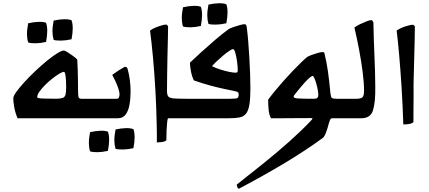

<svg xmlns="http://www.w3.org/2000/svg" viewBox="-20 -747 2709 1213"><path d="M398 -197Q398 -217 397 -236Q396 -255 393 -273Q390 -293 384 -293Q374 -293 354 -281Q334 -269 310.5 -250.5Q287 -232 265 -210Q243 -188 229 -168Q215 -148 215 -133Q215 -126 250.5 -124.5Q286 -123 339 -123Q365 -124 377.5 -129Q390 -134 394 -149.5Q398 -165 398 -197ZM494 -123H578V0Q398 0 279 0Q160 0 91 0Q77 -32 70.5 -67Q64 -102 64 -126Q64 -140 83.5 -167Q103 -194 134.5 -228.5Q166 -263 203 -298Q240 -333 276 -362.5Q312 -392 341 -410Q370 -428 384 -428Q389 -428 406 -417.5Q423 -407 441.5 -393.5Q460 -380 468 -371Q470 -344 471 -308Q472 -272 472.5 -238.5Q473 -205 473 -185Q473 -143 476.5 -133Q480 -123 494 -123ZM158 -479Q151 -501 150.5 -529.5Q150 -558 158 -600Q194 -608 224 -609Q254 -610 271 -603Q286 -561 271 -482Q237 -474 205.5 -473.5Q174 -473 158 -479ZM319 -495Q312 -518 311.5 -546.5Q311 -575 319 -617Q355 -625 385 -625.5Q415 -626 432 -619Q447 -577 432 -499Q398 -491 366 -490.5Q334 -490 319 -495Z M725 0H537V-123H716Q728 -123 731.5 -131.5Q735 -140 735 -150Q735 -168 726.5 -191.5Q718 -215 707.5 -237.5Q697 -260 689 -274Q733 -306 768 -325Q777 -325 781 -321Q785 -317 786 -312Q795 -281 800 -243.5Q805 -206 805 -170Q805 -124 798 -85Q791 -46 773.5 -23Q756 0 725 0ZM549 209Q542 187 541.5 158.5Q541 130 549 88Q585 80 615 79Q645 78 662 85Q677 127 662 206Q628 214 596.5 214.5Q565 215 549 209ZM710 193Q703 170 702.5 141.5Q702 113 710 71Q746 63 776 62.5Q806 62 823 69Q838 111 823 189Q789 197 757 197.5Q725 198 710 193Z M928 -554Q941 -564 961.5 -572.5Q982 -581 1001 -586.5Q1020 -592 1031 -592Q1034 -592 1042 -581Q1042 -547 1040.5 -497.5Q1039 -448 1038 -391.5Q1037 -335 1036 -278Q1035 -221 1035 -173Q1035 -149 1042.5 -138.5Q1050 -128 1075 -125.5Q1100 -123 1153 -123V0H1043Q1039 0 1036.5 20.5Q1034 41 1032.5 73Q1031 105 1031 139Q1022 148 1002 150.5Q982 153 971 153Q971 127 971 99Q971 71 970 42Q968 -63 962 -171.5Q956 -280 947 -379Q938 -478 928 -554Z M1112 -123Q1142 -123 1184 -123Q1226 -123 1271.5 -123Q1317 -123 1360 -123Q1403 -123 1437 -123Q1473 -123 1480.5 -128Q1488 -133 1488 -150Q1488 -158 1484 -163Q1480 -168 1456 -173Q1436 -177 1397.5 -185Q1359 -193 1309 -206.5Q1259 -220 1205 -239Q1193 -262 1186.5 -295.5Q1180 -329 1180 -351Q1211 -381 1253.5 -419.5Q1296 -458 1341 -496.5Q1386 -535 1426 -564Q1438 -570 1458 -577Q1478 -584 1497 -589Q1516 -594 1523 -594Q1533 -594 1536 -587Q1539 -580 1541 -556Q1545 -526 1548.5 -482Q1552 -438 1555 -387.5Q1558 -337 1560 -285.5Q1562 -234 1562 -190Q1562 -124 1555.5 -85.5Q1549 -47 1534 -28.5Q1519 -10 1493 -5Q1467 0 1428 0H1112ZM1323 -327Q1346 -316 1375 -307Q1404 -298 1430.5 -292.5Q1457 -287 1472 -288Q1482 -288 1482 -302Q1482 -328 1477.5 -359.5Q1473 -391 1466.5 -414Q1460 -437 1452 -437Q1446 -437 1428.5 -425.5Q1411 -414 1390.5 -396.5Q1370 -379 1351 -361.5Q1332 -344 1321 -331Q1320 -329 1323 -327ZM1136 -580Q1129 -602 1128.5 -630.5Q1128 -659 1136 -701Q1172 -709 1202 -710Q1232 -711 1249 -704Q1264 -662 1249 -583Q1215 -575 1183.5 -574.5Q1152 -574 1136 -580ZM1297 -596Q1290 -619 1289.5 -647.5Q1289 -676 1297 -718Q1333 -726 1363 -726.5Q1393 -727 1410 -720Q1425 -678 1410 -600Q1376 -592 1344 -591.5Q1312 -591 1297 -596Z M1991 -147Q1991 -159 1987.5 -179Q1984 -199 1978 -219.5Q1972 -240 1966 -253.5Q1960 -267 1955 -267Q1949 -267 1935.5 -255.5Q1922 -244 1905.5 -226Q1889 -208 1873.5 -189Q1858 -170 1847 -156Q1839 -147 1837 -143Q1835 -139 1835 -136Q1835 -127 1863.5 -125Q1892 -123 1962 -123Q1980 -123 1985.5 -129.5Q1991 -136 1991 -147ZM2067 -162Q2070 -135 2076 -129Q2082 -123 2106 -123H2176V0H2080Q2071 0 2067 7Q2063 14 2058 31Q2050 62 2040 89Q2030 116 2020 124Q1912 203 1780.5 282Q1649 361 1488 446Q1476 436 1476 419Q1564 350 1649 281.5Q1734 213 1808.5 146.5Q1883 80 1941 19Q1954 6 1954 2Q1954 -1 1944 -1Q1884 -1 1843.5 -0.5Q1803 0 1768.5 0Q1734 0 1692 0Q1680 -22 1677 -54.5Q1674 -87 1674 -117Q1689 -138 1713.5 -168Q1738 -198 1768 -232Q1798 -266 1828 -297.5Q1858 -329 1883 -353Q1908 -377 1922 -388Q1935 -395 1953.5 -401.5Q1972 -408 1989.5 -413Q2007 -418 2018 -418Q2028 -418 2029 -413Q2043 -359 2052 -294.5Q2061 -230 2067 -162Z M2136 0V-123H2234Q2256 -123 2268 -131Q2280 -139 2280 -173Q2280 -224 2271 -293.5Q2262 -363 2248 -436.5Q2234 -510 2219 -573Q2231 -583 2253 -593.5Q2275 -604 2295.5 -612Q2316 -620 2325 -620Q2332 -620 2339 -606Q2341 -499 2345.5 -399Q2350 -299 2351 -197Q2352 -100 2336.5 -50Q2321 0 2263 0Z M2601 -580Q2601 -541 2599.5 -484.5Q2598 -428 2596.5 -366.5Q2595 -305 2593.5 -250.5Q2592 -196 2593 -161Q2593 -124 2592.5 -83.5Q2592 -43 2592 -13Q2592 17 2592 24Q2585 33 2563 36.5Q2541 40 2528 39Q2524 -85 2517 -195.5Q2510 -306 2502 -397.5Q2494 -489 2486 -554Q2513 -572 2545 -581.5Q2577 -591 2589 -591Q2593 -591 2601 -580Z"/></svg>

Font: Ruwudu SemiBold
Style: Regular
Weight: 600
Designer: Becca Hirsbrunner Spalinger
Foundry: SIL International
Version: Version 3.000